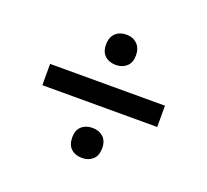

<svg xmlns="http://www.w3.org/2000/svg" viewBox="-85 -690 694 644"><g transform="rotate(20 262.0 -368.0)"><path d="M265 -148Q241 -148 226 -161.5Q211 -175 211 -202Q211 -228 226 -241.5Q241 -255 265 -255Q288 -255 303 -241.5Q318 -228 318 -202Q318 -175 303 -161.5Q288 -148 265 -148ZM57 -408H467V-332H57ZM265 -480Q241 -480 226 -493.5Q211 -507 211 -533Q211 -560 226 -574Q241 -588 265 -588Q288 -588 303 -573.5Q318 -559 318 -533Q318 -507 303 -493.5Q288 -480 265 -480Z"/></g></svg>

Font: Encode Sans Normal
Style: Medium
Weight: 500
Designer: Pablo Impallari, Andres Torresi
Foundry: Pablo Impallari, Andres Torresi
Version: Version 1.000; ttfautohint (v1.00) -l 8 -r 50 -G 200 -x 14 -